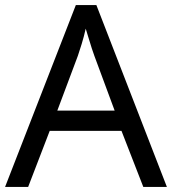

<svg xmlns="http://www.w3.org/2000/svg" viewBox="-20 -737 678 757"><path d="M545 0 459 -221H176L91 0H0L279 -717H360L638 0ZM352 -517Q349 -525 342 -546Q335 -567 328.5 -589.5Q322 -612 318 -624Q311 -593 302 -563.5Q293 -534 287 -517L206 -301H432Z"/></svg>

Font: Noto Sans Historical
Style: Regular
Weight: 400
Designer: Monotype Design Team
Foundry: Monotype Imaging Inc.
Version: Version 2.013; ttfautohint (v1.8.4.7-5d5b)